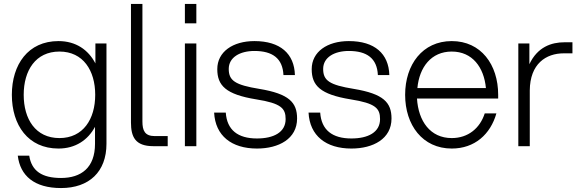

<svg xmlns="http://www.w3.org/2000/svg" viewBox="-20 -740 2943 972"><path d="M289 212C431 212 519 130 519 -12V-520H463V-419C427 -488 364 -532 276 -532C122 -532 40 -413 40 -260C40 -107 122 12 276 12C362 12 425 -31 461 -98V-12C461 109 391 161 289 161C193 161 140 126 128 48H70C82 149 153 212 289 212ZM100 -260C100 -383 160 -479 281 -479C401 -479 462 -383 462 -260C462 -137 401 -41 281 -41C160 -41 100 -137 100 -260Z M643 -720V-120C643 -48 664 0 756 0H829V-51H764C713 -51 701 -79 701 -125V-720Z M916 0H974V-520H916ZM916 -622H974V-720H916Z M1281 12C1391 12 1484 -37 1484 -140C1484 -221 1444 -265 1293 -290C1170 -310 1138 -332 1138 -391C1138 -450 1195 -482 1268 -482C1359 -482 1411 -445 1415 -360H1473C1470 -468 1399 -532 1268 -532C1159 -532 1080 -478 1080 -390C1080 -307 1123 -262 1277 -237C1404 -217 1426 -191 1426 -137C1426 -70 1365 -39 1281 -39C1184 -39 1129 -82 1123 -170H1064C1070 -53 1152 12 1281 12Z M1759 12C1869 12 1962 -37 1962 -140C1962 -221 1922 -265 1771 -290C1648 -310 1616 -332 1616 -391C1616 -450 1673 -482 1746 -482C1837 -482 1889 -445 1893 -360H1951C1948 -468 1877 -532 1746 -532C1637 -532 1558 -478 1558 -390C1558 -307 1601 -262 1755 -237C1882 -217 1904 -191 1904 -137C1904 -70 1843 -39 1759 -39C1662 -39 1607 -82 1601 -170H1542C1548 -53 1630 12 1759 12Z M2267 12C2383 12 2463 -60 2493 -166H2434C2410 -91 2350 -41 2267 -41C2158 -41 2098 -127 2091 -241H2502V-260C2502 -413 2415 -532 2267 -532C2119 -532 2031 -413 2031 -260C2031 -107 2119 12 2267 12ZM2093 -294C2103 -400 2163 -479 2267 -479C2371 -479 2430 -400 2440 -294Z M2604 0H2662V-282C2663 -417 2744 -470 2834 -470H2878V-526H2838C2771 -526 2701 -502 2660 -415V-520H2604Z"/></svg>

Font: Aspekta 250
Style: Regular
Weight: 250
Designer: Ivo Dolenc
Version: Version 2.000